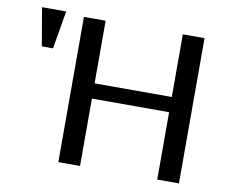

<svg xmlns="http://www.w3.org/2000/svg" viewBox="-74 -752 1008 845"><g transform="rotate(10 430.0 -329.5)"><path d="M776 0V-649H679V-369H334V-649H237V0H334V-301H679V0ZM127 -489 156 -659H48L77 -489Z"/></g></svg>

Font: Gamestation Text
Style: Bold
Weight: 400
Designer: Jonas Hecksher
Foundry: Jonas Hecksher, Playtypeª, e-types AS
Version: Version 1.003